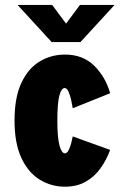

<svg xmlns="http://www.w3.org/2000/svg" viewBox="-20 -728 490 760"><path d="M237 11Q183 11 137.5 -16.8Q92 -44.5 64.8 -102.5Q37.5 -160.5 37.5 -251Q37.5 -342.5 64.8 -400.2Q92 -458 137.5 -485Q183 -512 237 -512Q308.5 -512 353.2 -467.5Q398 -423 416 -359L268 -299.5Q266 -313 261.8 -331.8Q257.5 -350.5 251.2 -365Q245 -379.5 236 -379.5Q223 -379.5 215 -349.5Q207 -319.5 207 -251Q207 -183.5 215.5 -152.2Q224 -121 237 -121Q245 -121 251.2 -133Q257.5 -145 261.8 -161Q266 -177 268 -188L416 -134.5Q401.5 -95 377.8 -61.8Q354 -28.5 319.2 -8.8Q284.5 11 237 11ZM49.5 -708.5H186.5L241.5 -634.5L296.5 -708.5H433.5L298.5 -561.5H184.5Z"/></svg>

Font: Trispace Condensed ExtraBold
Style: Regular
Weight: 800
Width: 3
Designer: Tyler Finck
Foundry: Etcetera Type Company
Version: Version 1.210; ttfautohint (v1.8.3)